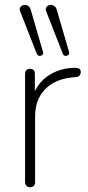

<svg xmlns="http://www.w3.org/2000/svg" viewBox="-20 -778 367 804"><path d="M106 6Q96 6 90.5 0Q85 -6 85 -16V-468Q85 -479 90.5 -484.5Q96 -490 106 -490Q116 -490 121 -484.5Q126 -479 126 -468V-371H116Q135 -430 183.5 -462Q232 -494 296 -494Q305 -494 311.5 -490.5Q318 -487 318 -477Q318 -467 313 -461.5Q308 -456 296 -455L284 -454Q210 -447 168.5 -404Q127 -361 127 -290V-16Q127 -6 122 0Q117 6 106 6ZM243 -553 174 -729Q170 -738 172.5 -744.5Q175 -751 181 -754.5Q187 -758 194.5 -757.5Q202 -757 208.5 -752Q215 -747 218 -736L269 -561Q271 -554 268 -550Q265 -546 260 -544.5Q255 -543 250 -545Q245 -547 243 -553ZM134 -553 65 -729Q61 -738 63.5 -744.5Q66 -751 72 -754.5Q78 -758 85.5 -757.5Q93 -757 99.5 -752Q106 -747 109 -736L160 -561Q162 -554 159 -550Q156 -546 151 -544.5Q146 -543 141 -545Q136 -547 134 -553Z"/></svg>

Font: Nunito ExtraLight
Style: Regular
Weight: 200
Designer: Vernon Adams
Foundry: Vernon Adams
Version: Version 3.602